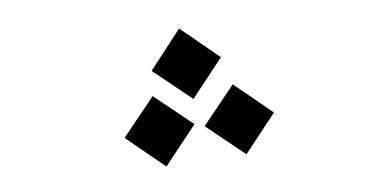

<svg xmlns="http://www.w3.org/2000/svg" viewBox="-31 -835 661 328"><g transform="rotate(-5 300.0 -671.5)"><path d="M352 -733 299 -666 232 -720 285 -788ZM434 -631 381 -564 314 -618 368 -685ZM297 -623 243 -555 176 -610 230 -677Z"/></g></svg>

Font: FiraGO
Style: Italic
Weight: 400
Italic angle: -8°
Designer: bBox Type GmbH
Foundry: bBox Type GmbH
Version: Version 1.001